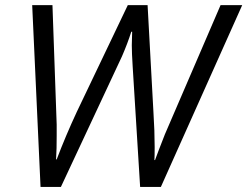

<svg xmlns="http://www.w3.org/2000/svg" viewBox="-20 -734 971 754"><path d="M106.4 -713.9H186L202.6 -244.6V-200.7Q202.6 -174.8 202.1 -152.6Q201.7 -130.4 200.2 -107.9H202.6Q237.8 -200.7 281.7 -294.9L481.9 -713.9H559.6L582.5 -294.9Q587.4 -218.8 587.4 -156.2Q587.4 -121.1 586.4 -105.5H588.9Q597.7 -130.4 627.4 -206.1L846.2 -713.9H931.2L611.8 0H530.3L501 -473.1Q497.6 -526.4 497.6 -556.2Q497.6 -577.1 499 -609.4H495.6Q481 -563.5 459 -512.7L219.2 0H139.2Z"/></svg>

Font: Viking Open Sans
Style: Italic
Weight: 400
Italic angle: -12°
Foundry: Ascender Corporation
Version: Version 2.000